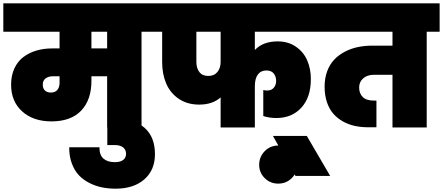

<svg xmlns="http://www.w3.org/2000/svg" viewBox="-31 -760 2642 1145"><path d="M272 -208Q298.3 -208 311.3 -224.1Q324.2 -240.2 324.2 -266.1V-305.2H286.1Q257.8 -305.2 241 -292.5Q224.1 -279.8 224.1 -255.9Q224.1 -231.9 237.3 -220Q250.5 -208 272 -208ZM607.9 -471.2V-570.8H514.2V-471.2ZM-11.2 -570.8V-740.2H890.1V-570.8H813V0H607.9V-305.2H514.2V-276.9Q514.2 -164.6 453.1 -100.3Q392.1 -36.1 275.9 -36.1Q167 -36.1 101.1 -95.7Q35.2 -155.3 35.2 -254.9Q35.2 -309.6 54.7 -351.8Q74.2 -394 108.2 -419.7Q142.1 -445.3 185.5 -458.3Q229 -471.2 279.8 -471.2H324.2V-570.8Z M658.7 365.2Q616.7 365.2 578.4 357.7Q540 350.1 503.4 331.8Q466.8 313.5 440.2 285.9Q413.6 258.3 397.5 215.1Q381.3 171.9 381.8 118.2H562Q561.5 164.6 585.9 185.8Q610.4 207 653.8 207Q686.5 207 703.6 193.8Q720.7 180.7 720.7 157.2Q720.7 133.3 703.4 119.1Q686 105 651.9 105H608.9V-51.8H651.9Q771 -51.8 832 2.9Q893.1 57.6 893.1 159.2Q893.1 254.4 829.6 309.8Q766.1 365.2 658.7 365.2Z M1210.9 -307.1Q1246.6 -307.1 1265.6 -330.8Q1284.7 -354.5 1284.7 -390.1V-570.8H1140.1V-390.1Q1140.1 -353.5 1158 -330.3Q1175.8 -307.1 1210.9 -307.1ZM867.7 -570.8V-740.2H1874V-570.8H1488.8V-461.9Q1537.6 -513.2 1625 -513.2Q1687.5 -513.2 1733.4 -481.7Q1779.3 -450.2 1801 -400.1Q1822.8 -350.1 1822.8 -288.1Q1822.8 -179.7 1766.1 -117.9Q1709.5 -56.2 1617.7 -56.2Q1574.7 -56.2 1539.1 -67.9V-223.1Q1550.8 -220.2 1562 -220.2Q1587.9 -220.2 1601.8 -236.8Q1615.7 -253.4 1615.7 -277.8Q1615.7 -303.7 1601.3 -321.8Q1586.9 -339.8 1558.1 -339.8Q1524.9 -339.8 1506.8 -315.7Q1488.8 -291.5 1488.8 -245.1V0H1284.7V-179.2Q1236.8 -136.2 1156.7 -136.2Q1086.4 -136.2 1035.6 -170.4Q984.9 -204.6 960.4 -261.2Q936 -317.9 936 -390.1V-570.8Z M1627.9 335Q1580.6 335 1547.6 302.2Q1514.6 269.5 1514.6 223.1Q1514.6 175.3 1547.6 141.6Q1580.6 107.9 1627.9 107.9Q1675.8 107.9 1708.7 141.4Q1741.7 174.8 1741.7 223.1Q1741.7 270 1708.7 302.5Q1675.8 335 1627.9 335Z M1731 289.1 1596.7 50.8H1798.8L1938 289.1Z M1851.6 -570.8V-740.2H2590.8V-570.8H2513.7V0H2309.6V-314H2198.7Q2159.7 -314 2135.3 -293Q2110.8 -272 2110.8 -237.8Q2110.8 -202.6 2132.3 -181.4Q2153.8 -160.2 2197.8 -160.2H2213.9V-1H2164.6Q2122.6 -1 2085.2 -9Q2047.9 -17.1 2014.4 -35.6Q1981 -54.2 1956.8 -81.8Q1932.6 -109.4 1918.7 -150.6Q1904.8 -191.9 1904.8 -243.2Q1904.8 -293.5 1919.9 -334.5Q1935.1 -375.5 1961.4 -403.6Q1987.8 -431.6 2024.2 -450.9Q2060.5 -470.2 2101.8 -479Q2143.1 -487.8 2189 -487.8H2309.6V-570.8Z"/></svg>

Font: SVN-Poppins Black
Style: Regular
Weight: 900
Designer: Ninad Kale (Devanagari), Jonny Pinhorn (Latin)
Foundry: Indian Type Foundry
Version: Version 3.002 2017